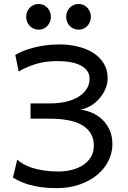

<svg xmlns="http://www.w3.org/2000/svg" viewBox="-20 -953 655 985"><path d="M136.7 -422.4H234.4Q282.2 -422.4 320.3 -431.6Q358.4 -440.9 384.8 -457.8Q411.1 -474.6 425.3 -497.8Q439.5 -521 439.5 -549.3Q439.5 -571.8 427.7 -588.9Q416 -606 394.3 -617.2Q372.6 -628.4 342 -634Q311.5 -639.6 273.4 -639.6Q211.9 -639.6 161.6 -623.8Q111.3 -607.9 75.7 -585.9L58.6 -671.4Q75.7 -681.6 99.6 -691.4Q123.5 -701.2 152.6 -708.7Q181.6 -716.3 214.6 -720.7Q247.6 -725.1 283.2 -725.1Q334.5 -725.1 379.6 -714.1Q424.8 -703.1 458.7 -681.4Q492.7 -659.7 512.5 -627.2Q532.2 -594.7 532.2 -551.8Q532.2 -522 519.8 -494.4Q507.3 -466.8 487.3 -444.8Q467.3 -422.9 441.9 -408.4Q416.5 -394 390.6 -390.6Q416.5 -388.2 445.8 -377Q475.1 -365.7 499.8 -344.2Q524.4 -322.8 540.5 -290.3Q556.6 -257.8 556.6 -212.4Q556.6 -169.4 536.9 -128.9Q517.1 -88.4 480 -57.1Q442.9 -25.9 389.9 -6.8Q336.9 12.2 271 12.2Q226.1 12.2 191.4 7.3Q156.7 2.4 129.9 -5.4Q103 -13.2 82.8 -22.7Q62.5 -32.2 46.4 -41.5L68.4 -134.3Q80.6 -122.6 99.9 -111.3Q119.1 -100.1 145.5 -91.8Q171.9 -83.5 205.1 -78.4Q238.3 -73.2 278.3 -73.2Q315.9 -73.2 349.4 -81.8Q382.8 -90.3 407.7 -107.2Q432.6 -124 447 -148.4Q461.4 -172.9 461.4 -205.1Q461.4 -243.7 444.6 -270Q427.7 -296.4 397.7 -313Q367.7 -329.6 325.9 -336.9Q284.2 -344.2 234.4 -344.2H136.7ZM114.3 -866.7Q114.3 -880.4 119.1 -892.3Q124 -904.3 132.6 -913.3Q141.1 -922.4 152.6 -927.5Q164.1 -932.6 177.7 -932.6Q191.4 -932.6 203.1 -927.5Q214.8 -922.4 223.1 -913.3Q231.4 -904.3 236.3 -892.3Q241.2 -880.4 241.2 -866.7Q241.2 -853 236.3 -841.1Q231.4 -829.1 223.1 -820.1Q214.8 -811 203.1 -805.9Q191.4 -800.8 177.7 -800.8Q164.1 -800.8 152.6 -805.9Q141.1 -811 132.6 -820.1Q124 -829.1 119.1 -841.1Q114.3 -853 114.3 -866.7ZM319.3 -866.7Q319.3 -880.4 324.2 -892.3Q329.1 -904.3 337.6 -913.3Q346.2 -922.4 357.7 -927.5Q369.1 -932.6 382.8 -932.6Q396.5 -932.6 408.2 -927.5Q419.9 -922.4 428.2 -913.3Q436.5 -904.3 441.4 -892.3Q446.3 -880.4 446.3 -866.7Q446.3 -853 441.4 -841.1Q436.5 -829.1 428.2 -820.1Q419.9 -811 408.2 -805.9Q396.5 -800.8 382.8 -800.8Q369.1 -800.8 357.7 -805.9Q346.2 -811 337.6 -820.1Q329.1 -829.1 324.2 -841.1Q319.3 -853 319.3 -866.7Z"/></svg>

Font: Andika
Style: Regular
Weight: 400
Designer: Victor Gaultney, Annie Olsen, Julie Remington, Don Collingsworth, Eric Hays
Foundry: SIL International
Version: Version 1.001